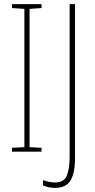

<svg xmlns="http://www.w3.org/2000/svg" viewBox="-20 -734 459 929"><path d="M181 0H38V-19L98 -22V-691L38 -695V-714H181V-695L123 -691V-22L181 -19ZM246 175Q214 175 188 163V138Q202 142 216.5 145.5Q231 149 246 149Q290 149 303.5 115.5Q317 82 317 23V-714H343V30Q343 104 321 139.5Q299 175 246 175Z"/></svg>

Font: Noto Sans Lao Looped ExtraCondensed Thin
Style: Regular
Weight: 100
Width: 2
Designer: Mark Frömberg, Ben Mitchell
Foundry: The Fontpad Ltd
Version: Version 1.002; ttfautohint (v1.8.4.7-5d5b)